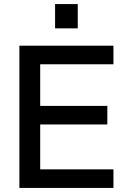

<svg xmlns="http://www.w3.org/2000/svg" viewBox="-20 -921 623 941"><path d="M75 -697H536V-606H177V-402H506V-311H177V-91H536V0H75ZM250 -901H361V-782H250Z"/></svg>

Font: Hanken Grotesk Medium
Style: Regular
Weight: 500
Designer: Alfredo Marco Pradil
Foundry: Hanken Design Co.
Version: Version 3.014